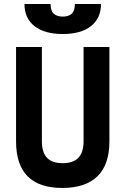

<svg xmlns="http://www.w3.org/2000/svg" viewBox="-20 -928 626 958"><path d="M290.9 9.8Q60.1 9.8 60.1 -222.7V-693.4H189V-222.7Q189 -168.5 214.1 -141.1Q239.3 -113.8 293.2 -113.8Q397 -113.8 397 -222.7V-693.4H525.9V-222.7Q525.9 -106.4 466.1 -48.3Q406.4 9.8 290.9 9.8ZM293 -758.3Q202.1 -758.3 152.1 -797.6Q102.1 -836.9 102.1 -908.2H232.4Q232.4 -873.5 248.5 -859.4Q264.6 -845.2 293.2 -845.2Q322 -845.2 337.7 -859.4Q353.5 -873.5 353.5 -908.2H483.9Q483.9 -836.9 433.9 -797.6Q383.8 -758.3 293 -758.3Z"/></svg>

Font: Cascadia Mono PL
Style: Regular
Weight: 400
Monospace: yes
Designer: Aaron Bell
Foundry: Saja Typeworks
Version: Version 2102.003